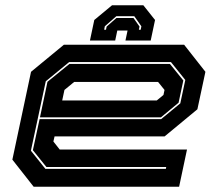

<svg xmlns="http://www.w3.org/2000/svg" viewBox="-20 -710 828 730"><path d="M680 -540 761 -437 730.5 -294.5 606 -191.5H187.5L183 -172L207 -141.5H691L661 0H108L27 -103L98 -437L223 -540ZM630 -474H243L154 -401L97.5 -137L152.5 -68H610.5L612 -75H156.5L105 -139L130.5 -257H592.5L665.5 -317L684.5 -406ZM626 -467 677 -404 659 -319.5 592 -264H132L160.5 -399L244 -467ZM581 -398.5H262L225 -368L216.5 -328H576L601.5 -349L605.5 -368ZM525 -690 569.5 -634 553 -556H457L465 -594H426L418 -556H322L338.5 -634L406 -690ZM490.5 -648.5H422.5L378.5 -610L376 -597H383L385.5 -609L422.5 -641.5H487.5L510.5 -609L508 -597H515L517.5 -610Z"/></svg>

Font: Tourney Expanded ExtraBold
Style: Italic
Weight: 800
Width: 7
Italic angle: -12°
Designer: Tyler Finck
Foundry: Etcetera Type Co
Version: Version 1.010; ttfautohint (v1.8.3)